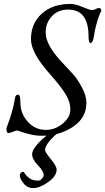

<svg xmlns="http://www.w3.org/2000/svg" viewBox="-20 -679 537 980"><path d="M144 108Q144 84 182 45Q220 6 265 -17H295Q210 50 210 88Q210 97 239.5 133Q269 169 269 187Q269 220 226 250.5Q183 281 150 281Q119 281 100 256.5Q81 232 81 218Q81 211 85.5 204.5Q90 198 98 198Q102 198 108.5 209Q115 220 131.5 231.5Q148 243 175 243Q185 243 194 233Q203 223 203 215Q203 195 173.5 164.5Q144 134 144 108ZM214 -16Q261 -16 300 -48Q339 -80 339 -120Q339 -160 313.5 -200.5Q288 -241 233 -303Q138 -410 138 -479Q138 -559 193 -609Q248 -659 340 -659Q364 -659 401 -643.5Q438 -628 446 -628Q457 -627 467.5 -632.5Q478 -638 485 -638Q497 -638 497 -622L494 -618Q492 -613 488 -604Q484 -595 479.5 -581Q475 -567 469 -543.5Q463 -520 459 -491Q457 -477 452 -468Q447 -459 443 -459Q432 -459 432 -493Q432 -630 328 -630Q276 -630 244.5 -596Q213 -562 213 -513Q213 -447 303 -354Q338 -317 356 -297Q374 -277 397.5 -234Q421 -191 421 -154Q421 -77 352 -31.5Q283 14 194 14Q164 14 135 7Q106 0 88 -6.5Q70 -13 67 -13Q62 -13 46 -6.5Q30 0 23 0Q13 0 13 -23Q13 -27 21.5 -48.5Q30 -70 40.5 -106Q51 -142 56 -176Q59 -196 72 -196Q84 -196 84 -157Q84 -100 121.5 -58Q159 -16 214 -16Z"/></svg>

Font: EB Garamond 12
Style: Italic
Weight: 400
Italic angle: -17°
Version: Version 0.016; ttfautohint (v1.8.4)